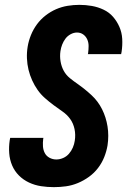

<svg xmlns="http://www.w3.org/2000/svg" viewBox="-20 -763 540 791"><path d="M202 8Q175 8 149 4Q123 0 99.5 -11Q76 -22 58 -40Q40 -58 30 -81.5Q20 -105 18 -131.5Q16 -158 20 -185L22 -195H159L158 -191Q156 -175 157 -160Q158 -145 164.5 -132.5Q171 -120 184 -113Q197 -106 212 -106Q226 -106 240 -112Q254 -118 264 -129.5Q274 -141 280 -155Q286 -169 288 -183Q292 -208 287 -231.5Q282 -255 269 -273Q256 -291 237 -304Q218 -317 200 -330.5Q182 -344 165 -359Q148 -374 135 -392.5Q122 -411 112.5 -432Q103 -453 97.5 -475.5Q92 -498 91 -522.5Q90 -547 94 -571Q98 -595 107.5 -618.5Q117 -642 132 -662.5Q147 -683 167.5 -699Q188 -715 211 -725Q234 -735 258.5 -739Q283 -743 307 -743Q333 -743 358.5 -738.5Q384 -734 407 -723Q430 -712 446 -693.5Q462 -675 472 -652Q482 -629 483.5 -603Q485 -577 481 -550L479 -540H342L343 -544Q345 -559 345 -573.5Q345 -588 339.5 -600.5Q334 -613 323 -621Q312 -629 297 -629Q284 -629 271 -622Q258 -615 249.5 -603.5Q241 -592 236 -579Q231 -566 229 -552Q226 -531 229.5 -510Q233 -489 242.5 -471.5Q252 -454 268 -441Q284 -428 300 -417Q330 -396 357 -371Q384 -346 400.5 -313Q417 -280 423 -242Q429 -204 423 -164Q419 -140 409.5 -116Q400 -92 384 -71Q368 -50 346.5 -34.5Q325 -19 301 -9Q277 1 252 4.5Q227 8 202 8Z"/></svg>

Font: Iosevka Heavy
Style: Italic
Weight: 900
Italic angle: -9°
Monospace: yes
Designer: Belleve Invis
Foundry: Belleve Invis
Version: Version 32.5.0; ttfautohint (v1.8.4)